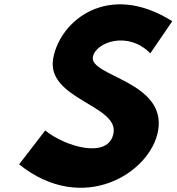

<svg xmlns="http://www.w3.org/2000/svg" viewBox="-20 -861 824 896"><path d="M190.9 -252 69.1 -94C367.4 145 683 -54 717.8 -251C758.3 -481 397.5 -504.6 413.4 -595C425.6 -664 577.3 -719 681.4 -612L783.9 -762C485.5 -950 259.4 -765 228.2 -588C194.9 -399 532.9 -370.8 509.8 -240C488.1 -117 286.9 -175 190.9 -252Z"/></svg>

Font: Hussar Wysoki
Style: Obl
Weight: 700
Foundry: Cannot Into Space Fonts
Version: Version 0.92